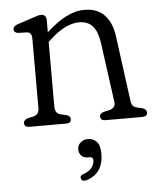

<svg xmlns="http://www.w3.org/2000/svg" viewBox="-51 -502 654 788"><g transform="rotate(-5 276.0 -108.5)"><path d="M168.5 -429.5V-380Q210.5 -418.5 249.2 -438.5Q288 -458.5 326 -458.5Q379.5 -458.5 409.2 -426.2Q439 -394 446 -337L481.5 -73Q483 -58.5 488.2 -51Q493.5 -43.5 506 -40.5L527.5 -36Q545.5 -29.5 545.5 -17Q545.5 0 524.5 0H372.5Q352 0 352 -17Q352 -29.5 369 -34.5L391 -39.5Q404 -42.5 410.8 -50Q417.5 -57.5 415.5 -72.5L382 -317.5Q375.5 -364 355.8 -386.8Q336 -409.5 299.5 -409.5Q272.5 -409.5 242.2 -395Q212 -380.5 176 -347L168.5 -340V-73Q168.5 -45 193 -39.5L215 -34.5Q231.5 -29.5 231.5 -17Q231.5 0 211 0H59.5Q38.5 0 38.5 -17Q38.5 -30 56.5 -36L78.5 -40.5Q103 -46 103 -73V-360.5Q103 -385 83.5 -387L46.5 -388Q29.5 -390.5 29.5 -404Q29.5 -417.5 49.5 -424L110 -444Q122.5 -448 131 -450.8Q139.5 -453.5 146.5 -453.5Q168.5 -453.5 168.5 -429.5ZM288 146Q270.5 146 260.8 135.8Q251 125.5 251 110Q251 93 263.5 82Q276 71 294.5 71Q315.5 71 329.8 85.8Q344 100.5 344 135.5Q344 217.5 273 239Q256 243.5 251.5 230.5Q247.5 217 263.5 212.5Q286.5 205 297.8 190.5Q309 176 309 159.5Q309 146 296 146Z"/></g></svg>

Font: Fraunces 72pt SuperSoft Light
Style: Regular
Weight: 300
Version: Version 1.000;[0bf87f6ff]